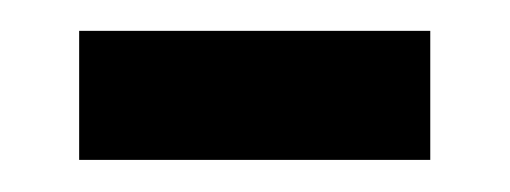

<svg xmlns="http://www.w3.org/2000/svg" viewBox="-20 -649 324 122"><path d="M30.3 -547.4V-629.4H253.4V-547.4Z"/></svg>

Font: Open Sans Condensed Medium
Style: Regular
Weight: 500
Width: 3
Designer: Monotype Design Team
Foundry: Monotype Imaging Inc.
Version: Version 3.000